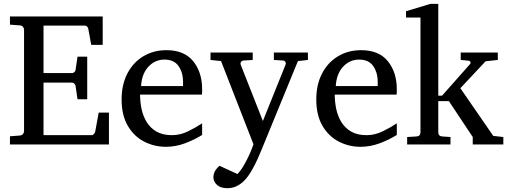

<svg xmlns="http://www.w3.org/2000/svg" viewBox="-20 -757 2667 1006"><path d="M550.8 0H32.2V-43L84 -46.9Q94.7 -47.9 100.3 -54.7Q106 -61.5 106 -68.8V-602.1Q106 -609.4 100.3 -616.5Q94.7 -623.5 84 -624L32.2 -627.9V-670.9H518.1V-522H458L442.9 -604Q442.4 -611.3 437 -617.2Q431.6 -623 424.8 -623H208V-374H357.9Q364.7 -374 370.4 -379.9Q376 -385.7 376 -391.1L386.2 -460H437V-236.8H386.2L376 -306.2Q376 -311.5 370.1 -317.9Q364.3 -324.2 357.9 -324.2H208V-48.8H460.9Q467.3 -48.8 472.9 -55.9Q478.5 -63 479 -67.9L497.1 -167H550.8Z M1039.1 -49.8Q997.1 -23.9 948.5 -5.9Q899.9 12.2 849.1 12.2Q788.6 12.2 735.6 -14.9Q682.6 -42 649.9 -97.2Q617.2 -152.3 617.2 -235.8Q617.2 -314 647.5 -372.1Q677.7 -430.2 731 -462.2Q784.2 -494.1 852.1 -494.1Q945.3 -494.1 992.2 -436.3Q1039.1 -378.4 1039.1 -289.1Q1039.1 -284.2 1039.1 -276.1Q1039.1 -268.1 1038.1 -261.2H713.9Q713.9 -223.1 721.9 -185.3Q730 -147.5 749 -116.7Q768.1 -85.9 800.3 -67.4Q832.5 -48.8 880.9 -48.8Q923.8 -48.8 964.6 -68.6Q1005.4 -88.4 1039.1 -110.8ZM939 -306.2V-328.1Q939 -377.4 915.3 -411.1Q891.6 -444.8 841.8 -444.8Q792.5 -444.8 757.8 -407.7Q723.1 -370.6 719.2 -306.2Z M1593.3 -442.9 1541 -437 1349.1 30.8Q1342.8 46.9 1329.3 76.9Q1315.9 106.9 1297.6 138.4Q1279.3 169.9 1258.3 190.9Q1240.2 209 1218.5 219Q1196.8 229 1171.4 229Q1135.7 229 1116.9 211.7Q1098.1 194.3 1098.1 171.9Q1098.1 138.7 1130.4 111.8L1224.1 154.8Q1240.7 138.2 1257.3 109.9Q1273.9 81.5 1287.4 51.3Q1300.8 21 1308.1 -1L1138.2 -437L1083 -442.9V-481.9H1304.2V-442.9L1256.3 -439.9Q1248 -439.5 1243.2 -432.9Q1238.3 -426.3 1241.2 -418L1357.4 -123L1476.1 -418Q1479.5 -425.8 1475.1 -432.6Q1470.7 -439.5 1462.4 -439.9L1415 -442.9V-481.9H1593.3Z M2059.1 -49.8Q2017.1 -23.9 1968.5 -5.9Q1919.9 12.2 1869.1 12.2Q1808.6 12.2 1755.6 -14.9Q1702.6 -42 1669.9 -97.2Q1637.2 -152.3 1637.2 -235.8Q1637.2 -314 1667.5 -372.1Q1697.8 -430.2 1751 -462.2Q1804.2 -494.1 1872.1 -494.1Q1965.3 -494.1 2012.2 -436.3Q2059.1 -378.4 2059.1 -289.1Q2059.1 -284.2 2059.1 -276.1Q2059.1 -268.1 2058.1 -261.2H1733.9Q1733.9 -223.1 1741.9 -185.3Q1750 -147.5 1769 -116.7Q1788.1 -85.9 1820.3 -67.4Q1852.5 -48.8 1900.9 -48.8Q1943.8 -48.8 1984.6 -68.6Q2025.4 -88.4 2059.1 -110.8ZM1959 -306.2V-328.1Q1959 -377.4 1935.3 -411.1Q1911.6 -444.8 1861.8 -444.8Q1812.5 -444.8 1777.8 -407.7Q1743.2 -370.6 1739.3 -306.2Z M2617.2 0H2457V-39.1L2332 -227.1H2276.4V-64Q2276.4 -43.5 2297.4 -42L2340.3 -39.1V0H2113.3V-39.1L2162.1 -42Q2183.1 -43.5 2183.1 -64V-665H2107.4V-698.2L2235.4 -736.8H2276.4V-255.9H2296.4L2443.4 -421.9Q2447.3 -426.8 2444.6 -432.6Q2441.9 -438.5 2435.1 -439L2394 -442.9V-481.9H2588.4V-442.9L2524.4 -436L2392.1 -294.9L2564.5 -44.9L2617.2 -39.1Z"/></svg>

Font: Eeyek
Style: Regular
Weight: 400
Designer: Pravabati Chingangbam and Tabish
Foundry: SIL International
Version: Version 2.000